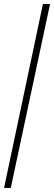

<svg xmlns="http://www.w3.org/2000/svg" viewBox="-37 -763 266 944"><path d="M-17 161 174 -743H209L16 161Z"/></svg>

Font: Saira Ultra Condensed Thin
Style: Italic
Weight: 100
Width: 1
Italic angle: -12°
Designer: Hector Gatti with collaboration of the Omnibus-Type team
Foundry: Omnibus-Type
Version: Version 1.001; ttfautohint (v1.8)